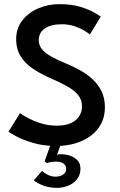

<svg xmlns="http://www.w3.org/2000/svg" viewBox="-20 -692 578 926"><path d="M267.5 -672Q325.5 -672 368.2 -658.8Q411 -645.5 436 -630.8Q461 -616 466 -611.5L413.5 -526Q406 -532.5 386.8 -544.2Q367.5 -556 339.8 -565.5Q312 -575 278 -575Q227 -575 197 -555.2Q167 -535.5 167 -498Q167 -473 183 -454Q199 -435 228.8 -418.5Q258.5 -402 300 -385Q335 -370.5 368.2 -352Q401.5 -333.5 428 -308.5Q454.5 -283.5 470.2 -250.5Q486 -217.5 486 -174.5Q486 -129.5 467.5 -94.8Q449 -60 416.5 -36.2Q384 -12.5 341.8 -0.2Q299.5 12 251.5 12Q188.5 12 138.2 -3.2Q88 -18.5 57 -35.2Q26 -52 21 -57L76.5 -146.5Q82.5 -141.5 98.8 -131.8Q115 -122 139 -111.2Q163 -100.5 192.2 -93.2Q221.5 -86 253 -86Q313.5 -86 344.5 -112.2Q375.5 -138.5 375.5 -180Q375.5 -211.5 355.8 -234.8Q336 -258 301.8 -277Q267.5 -296 224 -314.5Q179.5 -334 141.8 -358.5Q104 -383 81 -418.2Q58 -453.5 58 -504Q58 -554.5 86.8 -592.2Q115.5 -630 163 -651Q210.5 -672 267.5 -672ZM255.5 214Q215.5 214 185.8 201.8Q156 189.5 143 178L182.5 132.5Q192 141.5 210 150.8Q228 160 248 160Q270 160 284.5 150Q299 140 299 123.5Q299 105 285.5 96.2Q272 87.5 251.5 87.5Q236 87.5 224.2 89.8Q212.5 92 207.5 94.5L195 86.5L233.5 -21L276.5 -4.5L255 53.5Q280.5 49.5 306.5 55.5Q332.5 61.5 350.2 77.8Q368 94 368 121.5Q368 151 351.8 171.8Q335.5 192.5 309.8 203.2Q284 214 255.5 214Z"/></svg>

Font: League Spartan Thin Medium
Style: Regular
Weight: 500
Version: Version 2.002